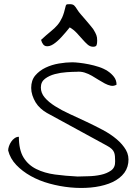

<svg xmlns="http://www.w3.org/2000/svg" viewBox="-20 -902 668 929"><path d="M19.5 -173.8Q19.5 -183.6 23.4 -194.8Q27.3 -206.1 34.2 -216.3Q41 -226.6 50.8 -233.4Q60.5 -240.2 71.3 -240.2Q71.3 -176.8 93.8 -140.1Q116.2 -103.5 155.8 -84Q195.3 -64.5 246.1 -57.6Q296.9 -50.8 355.5 -47.9Q375 -48.8 406.7 -49.3Q438.5 -49.8 467.8 -56.2Q497.1 -62.5 517.6 -77.1Q538.1 -91.8 537.1 -122.1Q537.1 -135.7 536.1 -146.5Q535.2 -157.2 531.7 -165.5Q528.3 -173.8 520 -181.6Q511.7 -189.5 497.1 -197.3L207 -355.5Q191.4 -364.3 176.8 -377.4Q162.1 -390.6 152.3 -406.7Q142.6 -422.9 136.7 -440.9Q130.9 -459 130.9 -476.6Q130.9 -513.7 150.9 -537.1Q170.9 -560.5 200.7 -574.7Q230.5 -588.9 265.1 -594.7Q299.8 -600.6 329.1 -600.6Q342.8 -600.6 364.3 -598.1Q385.7 -595.7 410.2 -590.8Q434.6 -585.9 458.5 -578.1Q482.4 -570.3 501 -558.1Q519.5 -545.9 531.7 -529.8Q543.9 -513.7 543.9 -492.2Q530.3 -484.4 516.1 -487.3Q502 -490.2 487.3 -498Q472.7 -505.9 457 -515.6Q441.4 -525.4 424.8 -535.2Q408.2 -544.9 389.6 -550.8Q371.1 -556.6 350.6 -554.7Q332 -554.7 302.7 -552.7Q273.4 -550.8 245.6 -543.5Q217.8 -536.1 197.8 -521Q177.7 -505.9 177.7 -478.5Q177.7 -452.1 196.3 -430.2Q214.8 -408.2 246.6 -388.2Q278.3 -368.2 317.9 -350.1Q357.4 -332 397.9 -313Q438.5 -293.9 477.1 -273.4Q515.6 -252.9 544.4 -228.5Q573.2 -204.1 589.4 -176.3Q605.5 -148.4 600.6 -113.3Q595.7 -78.1 570.3 -52.7Q544.9 -27.3 505.9 -13.2Q466.8 1 418.9 5.4Q371.1 9.8 320.3 4.9Q269.5 0 219.7 -13.7Q169.9 -27.3 128.9 -50.3Q87.9 -73.2 58.6 -104Q29.3 -134.8 19.5 -173.8ZM317.4 -769.5Q298.8 -746.1 277.8 -723.1Q256.8 -700.2 237.8 -688Q218.8 -675.8 202.6 -678.7Q186.5 -681.6 178.7 -709Q206.1 -734.4 225.6 -750Q245.1 -765.6 258.3 -781.2Q271.5 -796.9 280.8 -817.4Q290 -837.9 297.9 -873Q299.8 -880.9 306.2 -881.3Q312.5 -881.8 318.4 -881.8Q332 -881.8 338.9 -875.5Q345.7 -869.1 354.5 -854.5Q360.4 -844.7 371.1 -832.5Q381.8 -820.3 393.1 -807.1Q404.3 -793.9 414.6 -781.7Q424.8 -769.5 430.7 -761.7Q437.5 -751 440.9 -744.1Q444.3 -737.3 446.3 -731.9Q448.2 -726.6 449.2 -720.7Q450.2 -714.8 450.2 -705.1Q450.2 -691.4 447.3 -683.6Q444.3 -675.8 430.7 -675.8Q416 -675.8 403.8 -686.5Q391.6 -697.3 378.9 -711.9Q366.2 -726.6 351.1 -742.7Q335.9 -758.8 317.4 -769.5Z"/></svg>

Font: Indie Flower
Style: Regular
Weight: 400
Designer: Kimberly Geswein
Foundry: Kimberly Geswein
Version: Version 1.001 2010